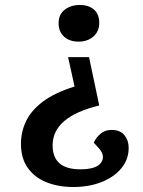

<svg xmlns="http://www.w3.org/2000/svg" viewBox="-20 -542 573 770"><path d="M378 -119Q191 -74 191 41Q191 137 302 137Q367 137 385.5 110Q404 83 376 52L356 30Q365 10 383 -5.5Q401 -21 427 -21Q462 -21 479 0Q496 21 496 51Q496 97 467 132.5Q438 168 387.5 188Q337 208 274 208Q214 208 166.5 189Q119 170 91.5 131.5Q64 93 64 35Q64 -13 84.5 -56Q105 -99 152 -134.5Q199 -170 279 -195L253 -313H337ZM378 -450Q378 -416 354.5 -395.5Q331 -375 295 -375Q259 -375 237 -395Q215 -415 215 -449Q215 -484 239.5 -503Q264 -522 300 -522Q336 -522 357 -503.5Q378 -485 378 -450Z"/></svg>

Font: Literata 7pt SemiBold
Style: Italic
Weight: 600
Italic angle: -2°
Designer: Latin by Veronika Burian and Jose Scaglione. Greek by Irene Vlachou. Cyrillic by Vera Evstafieva
Foundry: TypeTogether
Version: Version 3.002